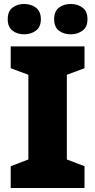

<svg xmlns="http://www.w3.org/2000/svg" viewBox="-20 -948 480 968"><path d="M406 0H34V-110L123 -144V-571L34 -604V-714H406V-604L317 -571V-144L406 -110ZM19 -851Q19 -891 43 -909.5Q67 -928 102 -928Q136 -928 161 -909.5Q186 -891 186 -851Q186 -812 161 -793.5Q136 -775 102 -775Q67 -775 43 -793.5Q19 -812 19 -851ZM253 -851Q253 -891 277 -909.5Q301 -928 337 -928Q371 -928 396 -909.5Q421 -891 421 -851Q421 -812 396 -793.5Q371 -775 337 -775Q301 -775 277 -793.5Q253 -812 253 -851Z"/></svg>

Font: Noto Sans Arabic Blk
Style: Regular
Weight: 900
Designer: Monotype Design Team, Nadine Chahine, Nizar Qandah and Khaled Hosny
Foundry: Monotype Imaging Inc.
Version: Version 2.012; ttfautohint (v1.8.4.7-5d5b)